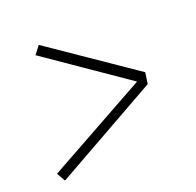

<svg xmlns="http://www.w3.org/2000/svg" viewBox="-92 -675 684 671"><g transform="rotate(-20 250.0 -339.5)"><path d="M41 -101 23 -133 396 -340 94 -548 117 -578 434 -361 428 -319Z"/></g></svg>

Font: Iosevka Term Curly Extralight
Style: Italic
Weight: 200
Italic angle: -9°
Designer: Belleve Invis
Foundry: Belleve Invis
Version: Version 32.3.0